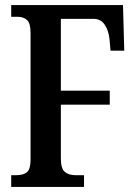

<svg xmlns="http://www.w3.org/2000/svg" viewBox="-20 -734 537 754"><path d="M24 0V-46H43Q72 -46 86 -58Q100 -70 100 -107V-605Q100 -643 86 -655.5Q72 -668 50 -668H24V-714H463L468 -535H414L410 -581Q406 -616 390.5 -638Q375 -660 347 -660H219V-378H411V-323H219V-111Q219 -73 234 -59.5Q249 -46 277 -46H310V0Z"/></svg>

Font: Noto Serif Khmer ExtraCondensed SemiBold
Style: Regular
Weight: 600
Width: 2
Designer: Danh Hong and the Monotype Design Team
Foundry: Monotype Imaging Inc.
Version: Version 2.004; ttfautohint (v1.8.4.7-5d5b)